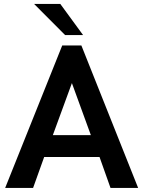

<svg xmlns="http://www.w3.org/2000/svg" viewBox="-20 -932 712 952"><path d="M665 0H528L473.5 -153.5H199L144 0H5.5L288.5 -706.5H383.5ZM430.5 -262 336.5 -520 242 -262ZM392 -758H303L149 -912.5H279Z"/></svg>

Font: Acari Sans
Style: Bold
Weight: 700
Designer: Alfredo Marco Pradil and Stefan Peev (font) & Cristiano Sobral (main changes)
Foundry: Alfredo Marco Pradil and Stefan Peev (font) & Cristiano Sobral (main changes)
Version: Version 1.063; ttfautohint (v1.8.3)